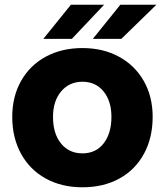

<svg xmlns="http://www.w3.org/2000/svg" viewBox="-20 -783 700 815"><path d="M32 -287Q32 -373 69.5 -439.5Q107 -506 174.5 -542.5Q242 -579 330 -579Q418 -579 485.5 -542Q553 -505 590.5 -439Q628 -373 628 -287Q628 -198 591 -130Q554 -62 486.5 -25Q419 12 330 12Q242 12 174.5 -25Q107 -62 69.5 -130Q32 -198 32 -287ZM453 -287Q453 -354 419.5 -395Q386 -436 330 -436Q274 -436 239.5 -395Q205 -354 205 -287Q205 -216 239 -174Q273 -132 330 -132Q387 -132 420 -174.5Q453 -217 453 -287ZM285 -618H164L281 -763H422ZM495 -618H374L491 -763H644Z"/></svg>

Font: Open Sauce Sans Black
Style: Regular
Weight: 900
Designer: Alfredo Marco Pradil
Foundry: Creative Sauce Fz LLC
Version: Version 1.477